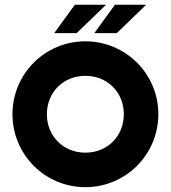

<svg xmlns="http://www.w3.org/2000/svg" viewBox="-20 -776 715 804"><path d="M207 -637.2H300.8L424.3 -756.3H293.5ZM375 -637.2H468.8L592.3 -756.3H461.4ZM337.4 7.8C506.3 7.8 643.1 -128.4 643.1 -297.9C643.1 -466.8 506.3 -603 337.4 -603C168.5 -603 32.2 -466.8 32.2 -297.9C32.2 -128.4 168.5 7.8 337.4 7.8ZM337.4 -136.7C245.6 -136.7 176.3 -205.6 176.3 -297.9C176.3 -389.6 245.6 -458.5 337.4 -458.5C429.7 -458.5 498.5 -389.6 498.5 -297.9C498.5 -205.6 429.7 -136.7 337.4 -136.7Z"/></svg>

Font: Now Black
Style: Regular
Weight: 400
Designer: Alfredo Marco Pradil
Foundry: Alfredo Marco Pradil
Version: Version 1.200;hotconv 1.0.109;makeotfexe 2.5.65596